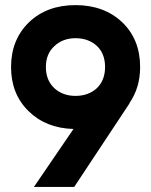

<svg xmlns="http://www.w3.org/2000/svg" viewBox="-20 -734 593 754"><path d="M530.3 -470.7Q530.3 -389.6 488.3 -329.1Q488.3 -329.1 489.3 -329.1Q434.6 -247.1 271.5 0Q231.4 0 113.3 0Q152.3 -56.6 268.6 -227.5Q160.2 -230.5 91.8 -297.9Q23.4 -365.2 23.4 -470.7Q23.4 -578.1 93.8 -646.5Q164.1 -713.9 276.4 -713.9Q388.7 -713.9 460 -646.5Q530.3 -579.1 530.3 -470.7ZM160.2 -470.7Q160.2 -418.9 193.4 -387.7Q226.6 -357.4 276.4 -357.4Q327.1 -357.4 360.4 -387.7Q392.6 -418.9 392.6 -470.7Q392.6 -523.4 360.4 -553.7Q327.1 -584 276.4 -584Q226.6 -584 193.4 -552.7Q160.2 -522.5 160.2 -470.7Z"/></svg>

Font: LeFont
Style: Regular
Weight: 700
Designer: Leryon MEDIA
Version: Version 1.0